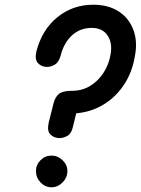

<svg xmlns="http://www.w3.org/2000/svg" viewBox="-20 -792 595 812"><path d="M198 0Q171 0 151.5 -20.5Q132 -41 132 -69Q132 -95 151.5 -114.5Q171 -134 198 -134Q224 -134 244.5 -114.5Q265 -95 265 -69Q265 -41 244.5 -20.5Q224 0 198 0ZM232 -208Q209 -208 193.5 -223Q178 -238 186 -274L207 -357Q214 -383 230 -395.5Q246 -408 285 -408Q327 -408 361 -428.5Q395 -449 418 -484.5Q441 -520 448 -564Q456 -611 434.5 -642.5Q413 -674 368 -674Q318 -674 283.5 -641.5Q249 -609 236 -555Q228 -528 211.5 -518.5Q195 -509 179 -509Q156 -509 141 -524.5Q126 -540 134 -575Q158 -667 223 -719.5Q288 -772 374 -772Q438 -772 481.5 -744Q525 -716 544 -666Q563 -616 550 -552Q538 -481 499.5 -426.5Q461 -372 404 -342Q347 -312 279 -312L308 -336L288 -254Q282 -227 265 -217.5Q248 -208 232 -208Z"/></svg>

Font: Edu TAS Beginner SemiBold
Style: Regular
Weight: 600
Version: Version 1.003